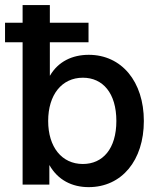

<svg xmlns="http://www.w3.org/2000/svg" viewBox="-35 -748 634 778"><path d="M324.2 10.3C458.5 10.3 547.9 -98.1 547.9 -257.8C547.9 -417 458 -525.9 324.7 -525.9C257.8 -525.9 200.7 -498.5 167.5 -441.4H167V-576.7H323.7V-655.8H167V-727.5H56.6V-655.8H-14.6V-576.7H56.6V0H165V-78.6H165.5C199.7 -18.6 256.8 10.3 324.2 10.3ZM300.8 -83.5C215.3 -83.5 160.2 -152.3 160.2 -257.8C160.2 -363.8 215.3 -433.1 300.8 -433.1C381.3 -433.1 436.5 -371.1 436.5 -257.8C436.5 -145 381.3 -83.5 300.8 -83.5Z"/></svg>

Font: Raveo Display Display Medium
Style: Regular
Weight: 500
Designer: Jakub Foglar, Rasmus Andersson (Inter)
Foundry: Jakubfoglar.com
Version: Version 1.100;Glyphs 3.2.3 (3260)